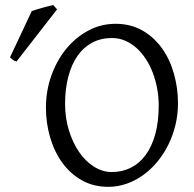

<svg xmlns="http://www.w3.org/2000/svg" viewBox="-20 -724 768 759"><path d="M607.4 -307.1Q607.4 -340.8 601.3 -373.8Q595.2 -406.7 584 -436.3Q572.8 -465.8 556.4 -491Q540 -516.1 519.5 -534.4Q499 -552.7 474.6 -563.2Q450.2 -573.7 422.4 -573.7Q378.9 -573.7 344.5 -555.4Q310.1 -537.1 286.4 -503.2Q262.7 -469.2 250 -420.9Q237.3 -372.6 237.3 -313Q237.3 -258.3 252.2 -209.5Q267.1 -160.6 292.2 -123.8Q317.4 -86.9 351.1 -65.4Q384.8 -43.9 422.4 -43.9Q462.9 -43.9 496.8 -60.8Q530.8 -77.6 555.4 -110.8Q580.1 -144 593.8 -193.4Q607.4 -242.7 607.4 -307.1ZM683.6 -315.9Q683.6 -271.5 673.6 -230Q663.6 -188.5 645.3 -151.6Q627 -114.7 601.6 -84.2Q576.2 -53.7 545.7 -31.7Q515.1 -9.8 480.2 2.4Q445.3 14.6 408.2 14.6Q349.6 14.6 303.7 -11.2Q257.8 -37.1 226.3 -80.6Q194.8 -124 178.2 -180.7Q161.6 -237.3 161.6 -298.8Q161.6 -365.2 183.1 -425.3Q204.6 -485.4 241.7 -530.8Q278.8 -576.2 328.9 -603Q378.9 -629.9 436.5 -629.9Q497.1 -629.9 543.2 -603.3Q589.4 -576.7 620.6 -532.7Q651.9 -488.8 667.7 -432.1Q683.6 -375.5 683.6 -315.9ZM45.4 -481Q41.5 -481.9 38.6 -483.2Q35.6 -484.4 32.7 -486.3Q29.8 -488.3 26.9 -490.7Q23.9 -493.2 19.5 -497.1L105.5 -680.2Q113.3 -683.1 124 -686.3Q134.8 -689.5 146.5 -692.9Q158.2 -696.3 169.7 -699Q181.2 -701.7 190.4 -704.1L205.6 -687Z"/></svg>

Font: Gentium Plus
Style: Regular
Weight: 400
Designer: J. Victor Gaultney, Annie Olsen, Iska Routamaa
Foundry: SIL International
Version: Version 1.510